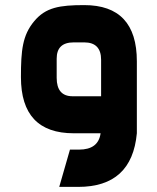

<svg xmlns="http://www.w3.org/2000/svg" viewBox="-20 -522 616 752"><path d="M212 210H286C427 210 503 140 516 0V-282C516 -429 447 -502 310 -502C213 -502 159 -493 114 -439C68 -384 62 -325 62 -220C62 -73 131 0 269 0H374C368 43 340 64 289 64H254ZM202 -217V-292C202 -335 224 -356 269 -356H310C354 -356 376 -333 376 -288V-145H264C223 -145 202 -169 202 -217Z"/></svg>

Font: All Genders v4
Style: Bold
Weight: 700
Designer: Rassam Alawdi
Foundry: Rassam Art
Version: Version 3.100;FEAKit 1.0